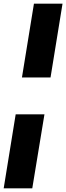

<svg xmlns="http://www.w3.org/2000/svg" viewBox="-76 -811 359 1041"><path d="M198 -391H43L108 -791H263ZM9 -191H165L99 210H-56Z"/></svg>

Font: Georama SemiCondensed Black
Style: Italic
Weight: 900
Width: 4
Italic angle: -9°
Designer: Jean-Baptiste Levee
Foundry: Production Type
Version: Version 1.000